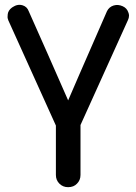

<svg xmlns="http://www.w3.org/2000/svg" viewBox="-20 -566 567 800"><path d="M264.6 -1Q232.4 -1 216.8 -34.2Q149.4 -182.6 14.6 -481.4Q10.7 -490.2 11.7 -499Q11.7 -506.8 13.7 -513.7Q19.5 -530.3 39.1 -540Q49.8 -545.9 61.5 -545.9Q67.4 -545.9 74.2 -543.9Q92.8 -538.1 99.6 -519.5Q163.1 -377.9 288.1 -92.8Q276.4 -92.8 240.2 -92.8Q286.1 -200.2 425.8 -519.5Q434.6 -537.1 453.1 -543Q471.7 -548.8 491.2 -540Q508.8 -532.2 514.6 -514.6Q517.6 -507.8 517.6 -501Q517.6 -491.2 512.7 -481.4Q445.3 -332 310.5 -34.2Q295.9 -1 264.6 -1ZM263.7 213.9Q242.2 213.9 227.5 199.2Q212.9 184.6 212.9 163.1Q212.9 85.9 212.9 -69.3Q212.9 -91.8 227.5 -106.4Q242.2 -120.1 263.7 -120.1Q287.1 -120.1 300.8 -106.4Q315.4 -91.8 315.4 -69.3Q315.4 8.8 315.4 163.1Q315.4 184.6 300.8 199.2Q287.1 213.9 263.7 213.9Z"/></svg>

Font: Abed
Style: Bold
Weight: 700
Designer: Johan Aakerlund
Version: Version 3.105